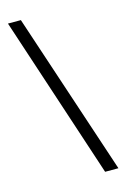

<svg xmlns="http://www.w3.org/2000/svg" viewBox="-126 -805 623 948"><g transform="rotate(-15 186.0 -331.5)"><path d="M357 84H289L15 -747H81Z"/></g></svg>

Font: Figtree Light Light
Style: Regular
Weight: 300
Version: Version 2.001;gftools[0.9.30]